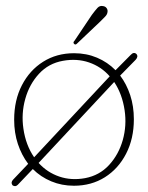

<svg xmlns="http://www.w3.org/2000/svg" viewBox="-20 -613 497 644"><path d="M22 8.5Q15 -1 24 -10.5L73.5 -62.5L74.5 -63.5Q52.5 -92.5 40 -130Q27.5 -167.5 27.5 -211.5Q27.5 -277 53.5 -327.2Q79.5 -377.5 124.8 -406Q170 -434.5 228.5 -434.5Q270 -434.5 305.5 -419.5Q341 -404.5 367.5 -377.5L418 -428.5Q428.5 -440 437.5 -432Q445 -423.5 435 -412.5L383 -359.5Q404.5 -331 416.8 -293.8Q429 -256.5 429 -213Q429 -148 403 -97.5Q377 -47 331.8 -18.5Q286.5 10 228 10Q187 10 151.8 -4.8Q116.5 -19.5 90 -46L39.5 7Q31.5 15 22 8.5ZM58.5 -181.5Q66.5 -126 94.5 -85.5L348 -357Q319.5 -389.5 278.8 -403.5Q238 -417.5 191 -409Q143 -400.5 110.8 -365.5Q78.5 -330.5 64.8 -281.5Q51 -232.5 58.5 -181.5ZM265.5 -15.5Q313.5 -24.5 345.8 -59.5Q378 -94.5 391.8 -143.2Q405.5 -192 398 -243Q390 -297.5 363 -338L109.5 -66.5Q138.5 -34.5 178.8 -20.8Q219 -7 265.5 -15.5ZM288 -563Q299.5 -578.5 307.2 -586.8Q315 -595 326 -592.5Q333.5 -591.5 337.8 -585.5Q342 -579.5 340.5 -572Q339.5 -564 332.2 -556.8Q325 -549.5 316.5 -541L238 -466.5Q233 -461.5 229 -465.5Q223.5 -470 230 -476.5Z"/></svg>

Font: Fraunces 144pt S100 Thin
Style: Regular
Weight: 100
Version: Version 1.000; ttfautohint (v1.8.3)